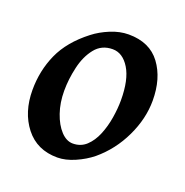

<svg xmlns="http://www.w3.org/2000/svg" viewBox="-88 -501 580 601"><g transform="rotate(20 201.5 -201.0)"><path d="M383.8 -251Q383.8 -190.9 355 -130.4Q326.2 -69.8 275.9 -27.8Q252.4 -8.8 221.7 4.6Q190.9 18.1 163.6 18.1Q95.7 18.1 57.1 -31.2Q18.6 -80.6 18.6 -154.3Q18.6 -218.8 43.7 -274.7Q68.8 -330.6 128.9 -377Q151.9 -395 182.6 -407.7Q213.4 -420.4 242.7 -420.4Q313 -420.4 348.4 -372.8Q383.8 -325.2 383.8 -251ZM290 -218.3Q290 -286.6 267.6 -323.2Q245.1 -359.9 211.4 -359.9Q174.8 -359.9 153.1 -332.5Q131.3 -305.2 122.1 -264.6Q112.8 -224.1 112.8 -186Q112.8 -146 124.3 -112.8Q135.7 -79.6 154.3 -59.6Q172.9 -39.6 194.3 -39.6Q220.7 -39.6 239 -56.6Q257.3 -73.7 268.6 -101.1Q279.8 -128.4 284.9 -159.7Q290 -190.9 290 -218.3Z"/></g></svg>

Font: Dai Banna SIL Medium
Style: Italic
Weight: 500
Italic angle: -11°
Designer: Victor Gaultney
Foundry: SIL International
Version: Version 4.000